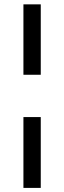

<svg xmlns="http://www.w3.org/2000/svg" viewBox="-20 -748 302 904"><path d="M90.3 -196.8H171.9V136.7H90.3ZM171.9 -727.5V-396H90.3V-727.5Z"/></svg>

Font: Inter 18pt
Style: Regular
Weight: 400
Designer: Rasmus Andersson
Foundry: rsms
Version: Version 4.001;git-66647c0bb